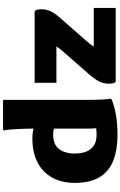

<svg xmlns="http://www.w3.org/2000/svg" viewBox="221 -1022 812 1295"><g transform="rotate(-90 627.5 -374.0)"><path d="M363 12Q266 12 193.5 -16Q121 -44 81.5 -107.5Q42 -171 42 -276Q42 -364 77.5 -428Q113 -492 178.5 -526.5Q244 -561 333 -562Q372 -563 399 -556Q426 -549 434 -547L408 -500V-572Q408 -599 406.5 -635.5Q405 -672 402.5 -704.5Q400 -737 396 -752L400 -760H602V-193Q602 -173 602.5 -143Q603 -113 604.5 -83.5Q606 -54 610 -36L606 -28Q564 -10 503.5 1Q443 12 363 12ZM424 -93Q413 -111 410.5 -135Q408 -159 408 -189V-470L434 -409Q419 -414 404 -418Q389 -422 368 -422Q301 -422 270.5 -382.5Q240 -343 240 -276Q240 -234 252 -201Q264 -168 292 -148.5Q320 -129 367 -129Q393 -129 408.5 -132Q424 -135 435 -139ZM724 0 715 -12Q711 -31 711 -48Q711 -71 718 -92Q725 -113 737.5 -131.5Q750 -150 764 -168L920 -346Q933 -361 946.5 -377.5Q960 -394 967.5 -409.5Q975 -425 968 -437L1041 -400H717V-547H1199L1209 -536Q1213 -516 1213 -499Q1213 -476 1206 -455.5Q1199 -435 1186.5 -416Q1174 -397 1159 -380L1003 -202Q990 -186 976.5 -169.5Q963 -153 957 -139.5Q951 -126 959 -118L882 -148H1222V0Z"/></g></svg>

Font: Kufam ExtraBold
Style: Regular
Weight: 800
Designer: Wael Morcos, Artur Schmal
Foundry: Original Type
Version: Version 1.300; ttfautohint (v1.8.3)